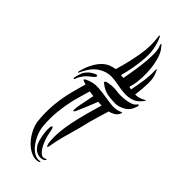

<svg xmlns="http://www.w3.org/2000/svg" viewBox="-232 -733 769 769"><g transform="rotate(45 153.0 -348.0)"><path d="M299 -444Q300 -443 300 -439.5Q300 -436 299 -434Q290 -405 268 -393Q246 -381 229 -381Q208 -381 186 -384.5Q164 -388 144 -403Q142 -405 139 -407Q136 -409 136 -411Q136 -414 139 -415.5Q142 -417 144 -418Q153 -420 167.5 -421.5Q182 -423 196 -421Q206 -419 220 -419Q234 -419 248.5 -421Q263 -423 275 -427.5Q287 -432 293 -441Q296 -445 299 -444ZM306 -475 303 -470Q286 -448 267 -441.5Q248 -435 227 -436Q206 -437 184.5 -441.5Q163 -446 142 -447Q114 -448 86 -430Q58 -412 38 -367Q35 -361 34 -364.5Q33 -368 34 -371Q42 -401 53 -421Q64 -441 76.5 -453.5Q89 -466 103 -472Q117 -478 132 -480Q149 -537 158.5 -591.5Q168 -646 160 -695Q160 -699 160 -699Q162 -700 164 -698Q166 -696 166 -695Q188 -647 184 -592.5Q180 -538 164 -478Q169 -477 172 -477Q175 -477 179 -477Q184 -503 188.5 -532.5Q193 -562 195.5 -589Q198 -616 197 -638Q196 -660 190 -671Q187 -680 190 -680Q192 -680 193 -678Q194 -676 196 -674Q210 -660 218 -636Q226 -612 229 -585Q232 -558 231 -531.5Q230 -505 225 -485L221 -469Q224 -467 227 -467Q230 -467 233 -466Q239 -496 243.5 -526Q248 -556 247 -589Q247 -596 248 -596Q250 -596 251 -593Q252 -590 253 -588Q265 -566 264.5 -533Q264 -500 259 -463Q281 -463 301 -475Q306 -478 306 -475ZM99 -407Q99 -402 93.5 -397Q88 -392 85 -390Q80 -386 73.5 -380.5Q67 -375 62 -369Q57 -361 52.5 -355Q48 -349 45 -338Q44 -336 42.5 -334.5Q41 -333 40 -334Q37 -337 40 -347Q44 -362 48 -371.5Q52 -381 63 -392Q67 -396 73 -400Q79 -404 85 -407Q91 -410 95 -410Q99 -410 99 -407ZM177 -5Q182 -7 181 -4Q180 -1 178 0Q160 6 140 -2Q120 -10 103 -27Q86 -44 74 -66.5Q62 -89 59 -111Q54 -158 58 -202Q62 -246 73 -289L90 -352Q84 -352 78 -355Q71 -357 71 -360Q71 -362 78 -366Q106 -380 134.5 -378Q163 -376 192 -371Q210 -368 228.5 -366.5Q247 -365 269 -374Q271 -376 273 -375Q275 -373 272 -368Q266 -355 255 -349Q244 -343 232 -340Q224 -314 218 -293.5Q212 -273 208 -259Q197 -211 182.5 -161.5Q168 -112 163 -78Q161 -67 159 -66Q157 -65 155 -70Q153 -75 152 -78Q148 -107 150.5 -138.5Q153 -170 160 -203Q167 -236 176 -269.5Q185 -303 195 -337Q190 -337 185 -337Q180 -337 175 -338Q167 -317 158.5 -296.5Q150 -276 142 -258Q141 -256 137.5 -248.5Q134 -241 132 -241Q128 -242 129 -250.5Q130 -259 130 -262Q132 -277 136.5 -297Q141 -317 145 -340Q140 -341 134 -341.5Q128 -342 122 -344Q116 -324 110.5 -305Q105 -286 100 -267Q92 -232 88 -192.5Q84 -153 88 -111Q90 -92 98.5 -72Q107 -52 119 -36Q131 -20 146.5 -11Q162 -2 177 -5ZM186 -27Q191 -31 192 -27.5Q193 -24 188 -21Q184 -18 177.5 -16.5Q171 -15 163 -16Q155 -17 146 -22Q137 -27 129 -38Q122 -47 117.5 -64Q113 -81 111 -97.5Q109 -114 110 -126Q111 -138 115 -138Q120 -138 122.5 -124Q125 -110 127 -101Q131 -85 138 -68Q145 -51 153 -41Q163 -28 171 -25.5Q179 -23 186 -27Z"/></g></svg>

Font: Akronim
Style: Regular
Weight: 400
Designer: Grzegorz Klimczewski
Foundry: Fonty.PL
Version: Version 1.001